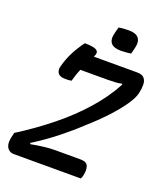

<svg xmlns="http://www.w3.org/2000/svg" viewBox="-163 -1023 962 1130"><g transform="rotate(20 318.0 -458.0)"><path d="M384 -911Q400 -914 416.5 -915Q433 -916 448 -916Q492 -916 509 -894Q526 -872 516 -832L506 -792Q491 -790 474.5 -788.5Q458 -787 443 -787Q351 -787 374 -874ZM479 0H60Q29 0 15 -26.5Q1 -53 16 -105L19 -118Q127 -186 223.5 -263.5Q320 -341 395 -426Q433 -469 464 -513Q495 -557 519 -603L516 -607Q497 -603 476 -601.5Q455 -600 427 -600H258Q250 -583 243.5 -563.5Q237 -544 231 -522Q216 -519 193 -519Q158 -519 146 -536.5Q134 -554 141 -579Q154 -629 176.5 -672.5Q199 -716 229 -756Q279 -756 298.5 -746.5Q318 -737 313 -719Q311 -711 306 -700H577Q609 -700 622 -684.5Q635 -669 635.5 -645Q636 -621 630 -595L628 -586Q621 -556 590 -511Q559 -466 509 -412Q459 -358 394 -301Q340 -250 273 -197Q206 -144 128 -95L130 -88Q179 -97 214 -101Q249 -105 277 -105H439Q478 -105 486.5 -81Q495 -57 487 -22Q486 -15 483.5 -10Q481 -5 479 0Z"/></g></svg>

Font: Recursive Sn Csl St Med
Style: Italic
Weight: 500
Italic angle: -15°
Version: Version 1.079;hotconv 1.0.112;makeotfexe 2.5.65598; ttfautoh